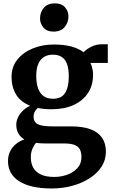

<svg xmlns="http://www.w3.org/2000/svg" viewBox="-20 -826 661 1115"><path d="M280 268.5Q219 268.5 171.8 258Q124.5 247.5 92.2 227.2Q60 207 43.2 177.5Q26.5 148 26.5 109.5Q26.5 77.5 39 52.5Q51.5 27.5 73.2 10Q95 -7.5 121.5 -16.5Q97.5 -30.5 86 -52.2Q74.5 -74 74.5 -102Q74.5 -124 84.8 -145Q95 -166 113.2 -183.5Q131.5 -201 155 -212Q98.5 -234.5 72.8 -278Q47 -321.5 47 -379Q47 -438 81 -480.2Q115 -522.5 171 -545Q227 -567.5 292 -567.5Q351 -567.5 394 -556Q437 -544.5 465.5 -522.5Q477 -536.5 506.8 -552.8Q536.5 -569 572.5 -569H606V-460.5H505Q510 -451.5 513.2 -440.2Q516.5 -429 518.5 -416.8Q520.5 -404.5 520.5 -391.5Q520.5 -331 491.2 -286.2Q462 -241.5 408 -216.5Q354 -191.5 278.5 -191.5Q256.5 -191.5 236.5 -193.5Q216.5 -195.5 199 -199Q188 -188.5 181.5 -176.5Q175 -164.5 175 -149.5Q175 -117 200 -104.5Q225 -92 285.5 -92H393Q460.5 -92 505.2 -75.5Q550 -59 572.5 -26.2Q595 6.5 595 55Q595 103.5 569.2 142.8Q543.5 182 498.8 210.2Q454 238.5 397.8 253.5Q341.5 268.5 280 268.5ZM295 201.5Q334.5 201.5 370.5 188.5Q406.5 175.5 429.8 150Q453 124.5 453 86.5Q453 59 443.8 41.5Q434.5 24 412.5 15.5Q390.5 7 350.5 7H238Q225 7 212.8 6Q200.5 5 189.5 3.5Q176.5 18 167.8 39Q159 60 159 88Q159 123 173.2 148.2Q187.5 173.5 217.5 187.5Q247.5 201.5 295 201.5ZM288 -252.5Q337.5 -252.5 358.5 -286.8Q379.5 -321 379.5 -381.5Q379.5 -425.5 369.5 -453.5Q359.5 -481.5 338.8 -495Q318 -508.5 287 -508.5Q256.5 -508.5 235 -495Q213.5 -481.5 202 -454.2Q190.5 -427 190.5 -385Q190.5 -344.5 200.5 -314.8Q210.5 -285 232 -268.8Q253.5 -252.5 288 -252.5ZM290 -642.5Q252 -642.5 232.2 -666Q212.5 -689.5 212.5 -719Q212.5 -754.5 234.2 -780.5Q256 -806.5 298.5 -806.5H299.5Q337.5 -806.5 357.5 -783.8Q377.5 -761 377.5 -731.5Q377.5 -696 355.8 -669.2Q334 -642.5 291 -642.5Z"/></svg>

Font: Merriweather 24pt
Style: Bold
Weight: 700
Designer: Eben Sorkin
Foundry: Eben Sorkin
Version: Version 2.100